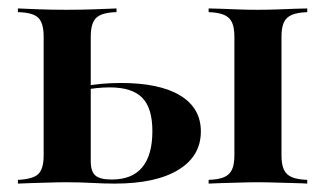

<svg xmlns="http://www.w3.org/2000/svg" viewBox="-20 -437 774 457"><path d="M476.6 0V-8.9Q500 -9.7 513.3 -15.3Q526.6 -21 532.3 -33.5Q537.9 -46 537.9 -66.9V-350Q537.9 -371 532.3 -383.5Q526.6 -396 513.3 -401.6Q500 -407.3 476.6 -408.1V-416.9Q487.9 -416.9 506.9 -416.1Q525.8 -415.3 548.8 -414.5Q571.8 -413.7 593.5 -413.7Q615.3 -413.7 638.3 -414.5Q661.3 -415.3 681 -416.1Q700.8 -416.9 711.3 -416.9V-408.1Q687.9 -407.3 674.6 -401.6Q661.3 -396 655.6 -383.5Q650 -371 650 -350V-66.9Q650 -46 655.6 -33.5Q661.3 -21 674.6 -15.3Q687.9 -9.7 711.3 -8.9V0Q700.8 -0.8 681 -1.2Q661.3 -1.6 638.3 -2.4Q615.3 -3.2 593.5 -3.2Q572.6 -3.2 549.2 -2.4Q525.8 -1.6 506.9 -1.2Q487.9 -0.8 476.6 0ZM22.6 0V-8.9Q58.1 -10.5 71 -22.6Q83.9 -34.7 83.9 -66.9V-350Q83.9 -382.3 71 -394.8Q58.1 -407.3 22.6 -408.1V-416.9Q38.7 -416.1 71.4 -414.9Q104 -413.7 138.7 -413.7Q171.8 -413.7 206.5 -414.9Q241.1 -416.1 257.3 -416.9V-408.1Q222.6 -407.3 209.3 -394.8Q196 -382.3 196 -350V-53.2Q196 -29 206.9 -19.4Q217.7 -9.7 246 -9.7Q294.4 -9.7 318.5 -38.7Q342.7 -67.7 342.7 -125Q342.7 -179.8 318.5 -204.4Q294.4 -229 241.1 -229Q226.6 -229 210.5 -227.4Q194.4 -225.8 173.4 -221.8V-230.6Q199.2 -235.5 221.8 -237.5Q244.4 -239.5 267.7 -239.5Q359.7 -239.5 408.9 -209.7Q458.1 -179.8 458.1 -124.2Q458.1 -65.3 404.4 -32.7Q350.8 0 253.2 0Q227.4 0 198.8 -1.6Q170.2 -3.2 137.9 -3.2Q117.7 -3.2 95.2 -2.4Q72.6 -1.6 53.2 -1.2Q33.9 -0.8 22.6 0Z"/></svg>

Font: Playfair 144pt
Style: Bold
Weight: 700
Version: Version 2.001;gftools[0.9.30]